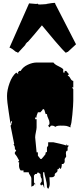

<svg xmlns="http://www.w3.org/2000/svg" viewBox="-20 -1166 544 1306"><path d="M177.7 -1143.1 225.6 -1139.2Q231 -1139.2 236.8 -1140.6L242.7 -1135.3Q261.7 -1135.3 296.9 -1138.2L295.9 -1139.2Q338.4 -1146.5 348.6 -1146.5L356.9 -1145.5L354 -1143.1L497.1 -864.7L439.5 -811.5L436.5 -813.5L428.7 -806.2Q410.6 -820.8 354.2 -887Q297.9 -953.1 265.1 -993.7Q201.7 -916.5 168.5 -879.9L166.5 -880.4L152.3 -864.7L154.3 -862.8L102.1 -806.2L94.2 -813.5L90.8 -811.5Q89.8 -812 84 -816.7Q78.1 -821.3 73.5 -825Q68.8 -828.6 63 -833Q49.3 -841.8 44.4 -841.8ZM235.8 -1142.1Q235.8 -1142.1 237.8 -1142.1L236.8 -1140.6Q236.8 -1141.6 235.8 -1142.1ZM234.4 -1143.1 235.8 -1142.1Q234.4 -1142.1 234.4 -1143.1ZM219.2 -231.4 229 -129.9H237.8V-106.9L254.9 -85H262.7Q280.3 -104.5 290.5 -118.7Q289.1 -120.1 289.1 -123Q289.1 -126 291.5 -129.2Q293.9 -132.3 295.4 -132.3Q296.9 -132.3 299.3 -129.9V-163.1L307.6 -175.8V-198.2H343.3Q350.6 -197.3 386.2 -188.7Q421.9 -180.2 432.6 -175.8L430.2 -186L439.9 -175.8H448.7L439.9 -163.1V-141.6Q428.2 -141.6 428.2 -122.6L430.2 -101.1L419.9 -85V-62.5L410.2 -50.3H400.4Q400.4 -24.4 391.6 -16.6L380.4 -27.8Q381.3 -26.9 381.3 -23.4Q381.3 -15.1 374 -15.1L371.6 -16.6Q371.6 -3.9 369.9 0.2Q368.2 4.4 362.5 8.1Q356.9 11.7 352.5 17.6V28.3Q344.7 39.6 333.5 39.6H316.4L318.4 78.6Q319.8 101.6 307.6 119.1L299.3 106.9Q299.3 79.1 290.3 47.4Q281.2 15.6 281.2 5.9H272.9Q272.9 25.9 277.1 61.5Q281.2 97.2 281.2 115.2Q272.9 90.8 272.5 90.6Q272 90.3 269.5 90.3Q262.2 90.3 262.2 95.7Q256.8 95.7 253.9 86.9Q253.9 80.1 258.8 75.2Q263.7 70.3 263.7 67.4V50.3Q254.9 39.6 254.9 17.6L237.8 5.9L229 17.6H219.2L210.9 28.3V74.2Q213.4 77.6 217.3 84.5L210.9 91.8V95.2L193.4 104V50.3Q193.4 38.1 184.3 26.1Q175.3 14.2 175.3 5.9H140.1V-6.3H120.6Q109.4 -20 109.4 -39.3Q109.4 -58.6 110.4 -62.5H101.6L110.4 -73.7Q93.8 -106.9 81.1 -118.7V-129.9L90.3 -141.6L81.1 -152.3L81.5 -157.2Q81.5 -169.9 71.8 -186H76.7L51.8 -311L62 -327.6L51.8 -321.8Q50.3 -336.9 39.1 -405.5Q27.8 -474.1 27.8 -513.7Q27.8 -553.2 44.9 -600.8Q62 -648.4 90.3 -672.4L105 -661.1L101.6 -672.4L110.4 -683.6H120.6Q135.7 -710 168.2 -725.3Q200.7 -740.7 229 -740.7H343.3Q352.5 -727.5 376.7 -716.3Q400.9 -705.1 410.2 -694.8V-672.4H419.9V-683.6H430.2L448.7 -661.1L439.9 -650.4Q449.7 -650.4 458.7 -633.1Q467.8 -615.7 478.5 -615.7V-571.3H469.7L478.5 -559.1V-480Q478.5 -454.1 472.2 -386.2Q465.8 -318.4 459.5 -311V-299.3Q441.4 -307.6 430.9 -309.6Q420.4 -311.5 392.1 -311.5Q363.8 -311.5 356.4 -302.7Q346.7 -311.5 333 -311.5L326.2 -311L316.4 -299.3L307.6 -311L316.4 -321.8V-333.5Q316.4 -343.8 307.9 -360.8Q299.3 -377.9 299.3 -390.1H290.5Q287.6 -396.5 285.2 -407Q282.7 -417.5 280.3 -420.7Q277.8 -423.8 274.2 -423.8Q270.5 -423.8 268.1 -418Q265.6 -412.1 264.6 -412.1Q263.7 -412.1 263.7 -412.6L254.9 -402.3H237.8Q228 -377.9 228 -373Q228 -368.2 229 -367.2H219.2V-355H229V-299.3Q229 -290 224.1 -267.3Q219.2 -244.6 219.2 -231.4ZM51.8 -321.8Q61.5 -331.5 61.5 -335.2Q61.5 -338.9 61.8 -340.6Q62 -342.3 62 -344.7Q51.8 -337.4 51.8 -321.8ZM219.2 81.1V92.8L217.3 84.5ZM220.2 106 219.2 98.1V92.8Q220.2 96.7 220.2 106ZM263.7 99.6Q262.2 98.1 262.2 95.7Z"/></svg>

Font: Butcherman Caps
Style: Regular
Weight: 400
Version: Version 001.003